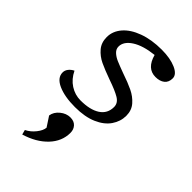

<svg xmlns="http://www.w3.org/2000/svg" viewBox="-282 -702 1176 1176"><g transform="rotate(45 305.5 -114.0)"><path d="M59 -72Q59 -90 71 -105.5Q83 -121 103 -131Q127 -81 168.5 -54.5Q210 -28 258 -28Q340 -28 386 -58Q432 -88 432 -145Q432 -179 398 -199.5Q364 -220 294 -244Q230 -267 191 -285.5Q152 -304 124.5 -336Q97 -368 97 -416Q97 -467 133 -509Q169 -551 236 -575.5Q303 -600 390 -600Q464 -600 513 -578.5Q562 -557 562 -523Q562 -489 540 -471.5Q518 -454 481 -454Q407 -454 382 -546Q291 -536 240 -503Q189 -470 189 -426Q189 -404 206.5 -387.5Q224 -371 249.5 -360Q275 -349 324 -331Q386 -310 426.5 -290.5Q467 -271 495 -239Q523 -207 523 -160Q523 -111 494 -68.5Q465 -26 406.5 -0.5Q348 25 263 25Q173 25 116 -0.5Q59 -26 59 -72ZM288 89Q320 89 337.5 108Q355 127 355 156Q355 229 300.5 286.5Q246 344 153 372L145 341Q178 325 202.5 294Q227 263 229 237L187 173Q192 139 222.5 114Q253 89 288 89Z"/></g></svg>

Font: Lemonada Light
Style: Regular
Weight: 300
Designer: Mohamed Gaber (Arabic) Eduardo Tunni (Latin)
Foundry: Kief Type Foundry
Version: Version 3.006